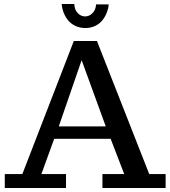

<svg xmlns="http://www.w3.org/2000/svg" viewBox="-20 -940 852 960"><path d="M3.9 0ZM523.4 -918Q522.5 -899.4 515.1 -879.6Q507.8 -859.9 494.4 -841.6Q481 -823.2 458 -811.5Q435.1 -799.8 406.7 -799.8Q378.4 -799.8 355.2 -811.3Q332 -822.8 318.1 -841.3Q304.2 -859.9 296.9 -880.1Q289.6 -900.4 288.6 -919.9H351.6Q352.1 -892.1 368.2 -875Q384.3 -857.9 405.8 -857.9Q426.3 -857.9 442.6 -874.5Q459 -891.1 460.4 -918ZM310.1 -69.8V0H3.9V-69.8H91.8L349.1 -734.9H464.8L726.1 -69.8H808.1V0H492.2V-69.8H601.1L533.2 -246.1H251L187 -69.8ZM508.8 -308.1 388.2 -639.2 273.9 -308.1Z"/></svg>

Font: Trocchi
Style: Regular
Weight: 400
Designer: vernon adams
Version: Version 1.0; ttfautohint (v0.8) -l 6 -r 50 -G 100